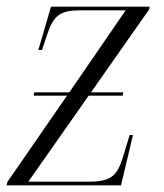

<svg xmlns="http://www.w3.org/2000/svg" viewBox="-21 -556 493 576"><path d="M-1 0H342L378 -151H368L347 -82C330 -30 314 -11 245 -11H64L245 -269H347L349 -279H252L426 -527L428 -536H132L94 -406H105L120 -451C139 -509 159 -525 219 -525H356L187 -279H82L80 -269H180L1 -10Z"/></svg>

Font: Noto Serif Display SemiCondensed Light
Style: Italic
Weight: 300
Width: 4
Italic angle: -12°
Designer: Monotype Design Team
Foundry: Monotype Imaging Inc.
Version: Version 2.009